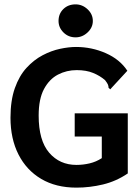

<svg xmlns="http://www.w3.org/2000/svg" viewBox="-20 -848 640 879"><path d="M330 11Q236 11 168.5 -29Q101 -69 64.5 -141Q28 -213 28 -309Q28 -388 48 -444.5Q68 -501 101.5 -537.5Q135 -574 175 -595Q215 -616 255 -624.5Q295 -633 328 -633Q400 -633 464.5 -604.5Q529 -576 563 -524L491 -446L485 -439L477 -446Q477 -454 474 -461Q471 -468 461 -481Q438 -501 406.5 -514Q375 -527 331 -527Q285 -527 245.5 -506.5Q206 -486 181.5 -440.5Q157 -395 157 -319Q157 -205 205 -149Q253 -93 330 -93Q360 -93 390 -100Q420 -107 446 -124V-223H322V-329H565V-54Q512 -18 451.5 -3.5Q391 11 330 11ZM326 -677Q293 -677 270.5 -699.5Q248 -722 248 -752Q248 -785 270 -806.5Q292 -828 326 -828Q357 -828 381 -805.5Q405 -783 405 -752Q405 -722 381 -699.5Q357 -677 326 -677Z"/></svg>

Font: Inconsolata Expanded ExtraBold
Style: Regular
Weight: 800
Width: 7
Monospace: yes
Designer: Raph Levien, Cyreal, Brenton Simpson
Foundry: Raph Levien, Cyreal, Google
Version: Version 3.001; ttfautohint (v1.8.2.53-6de2)